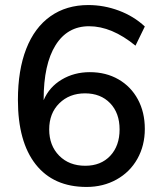

<svg xmlns="http://www.w3.org/2000/svg" viewBox="-20 -733 639 761"><path d="M554 -222Q554 -156 524.5 -103.5Q495 -51 442 -21.5Q389 8 323 8Q192 8 121.5 -81.5Q51 -171 51 -337Q51 -455 84 -539.5Q117 -624 180 -668.5Q243 -713 330 -713Q392 -713 451 -691Q510 -669 554 -628L517 -552Q423 -629 333 -629Q247 -629 200 -553.5Q153 -478 153 -339V-336Q175 -388 224.5 -417.5Q274 -447 336 -447Q400 -447 449.5 -418.5Q499 -390 526.5 -339Q554 -288 554 -222ZM454 -220Q454 -285 416.5 -324Q379 -363 317 -363Q255 -363 215 -323.5Q175 -284 175 -220Q175 -156 214.5 -116Q254 -76 318 -76Q380 -76 417 -115.5Q454 -155 454 -220Z"/></svg>

Font: wassup Sans
Style: Medium
Weight: 600
Version: Version 2.001